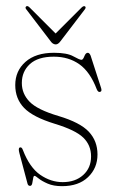

<svg xmlns="http://www.w3.org/2000/svg" viewBox="-20 -613 385 642"><path d="M189.5 -4Q232 -4 258.2 -27.8Q284.5 -51.5 284.5 -90Q284.5 -127.5 258.5 -152.8Q232.5 -178 163.5 -199Q90 -221.5 60.5 -252.2Q31 -283 31 -328.5Q31 -376 65.2 -406.2Q99.5 -436.5 160.5 -436.5Q204 -436.5 225 -424.8Q246 -413 252.5 -413Q257.5 -413 262 -424.8Q266.5 -436.5 273.5 -436.5Q279 -436.5 283 -427L317.5 -320.5Q321.5 -309 316.5 -306.5Q308.5 -302.5 303.5 -314.5Q281.5 -372.5 245.5 -398Q209.5 -423.5 160 -423.5Q107 -423.5 80 -398.8Q53 -374 53 -335.5Q53 -299.5 79 -272.8Q105 -246 176 -225Q248 -203.5 277 -172.5Q306 -141.5 306 -96.5Q306 -51 274.5 -20.8Q243 9.5 187.5 9.5Q159 9.5 139.5 1Q120 -7.5 109.2 -16.2Q98.5 -25 95.5 -25Q92 -25 90.8 -16.5Q89.5 -8 87.8 0.2Q86 8.5 80.5 8.5Q74 8.5 72 1L45 -100.5Q40.5 -117 45.5 -119.5Q52.5 -123 56.5 -111.5Q79 -53 114.5 -28.5Q150 -4 189.5 -4ZM182.5 -475.5Q174.5 -464.5 166.5 -464.5Q156.5 -464.5 149 -475.5L68 -581.5Q63 -587.5 67.5 -591.5Q72 -595 79 -588L166 -501L253 -588Q260 -594.5 264.5 -591.5Q268.5 -588 263.5 -581.5Z"/></svg>

Font: Fraunces 144pt Soft Thin
Style: Regular
Weight: 100
Version: Version 1.000;[0bf87f6ff]